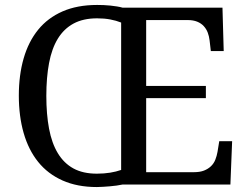

<svg xmlns="http://www.w3.org/2000/svg" viewBox="-20 -745 999 775"><path d="M570 -50H763Q787 -50 803.5 -56.5Q820 -63 831.5 -74Q843 -85 849 -100Q855 -115 858 -132L865 -175H917L910 0H474Q464 2 451 4Q438 6 424 7Q410 8 396.5 9Q383 10 371 10Q292 10 232.5 -16.5Q173 -43 134 -91.5Q95 -140 75.5 -208Q56 -276 56 -359Q56 -442 75.5 -509.5Q95 -577 134 -625Q173 -673 232.5 -699Q292 -725 372 -725Q384 -725 398 -724.5Q412 -724 425.5 -722.5Q439 -721 452 -719Q465 -717 475 -714H878L883 -539H831L826 -582Q824 -599 818.5 -613.5Q813 -628 802.5 -639.5Q792 -651 776 -657.5Q760 -664 738 -664H570V-398H811V-349H570ZM371 -44Q400 -44 424.5 -48Q449 -52 469 -59V-654Q449 -662 425 -666.5Q401 -671 372 -671Q316 -671 277 -650Q238 -629 213.5 -589Q189 -549 178 -490.5Q167 -432 167 -358Q167 -284 178 -225.5Q189 -167 213.5 -126.5Q238 -86 276.5 -65Q315 -44 371 -44Z"/></svg>

Font: MM Taunggyi
Style: Regular
Weight: 400
Designer: Khon Soe Zaw Thu
Version: Version 1.00 July 18, 2016, initial release